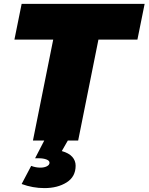

<svg xmlns="http://www.w3.org/2000/svg" viewBox="-20 -721 762 985"><path d="M685 -518H485L381 0H328L297 54Q333 64 350.5 83.5Q368 103 368 129Q368 186 321.5 215Q275 244 208 244Q148 244 91 223L140 130Q163 139 187 139Q207 139 220.5 132Q234 125 234 114Q234 103 218 97Q202 91 180 91H160L207 0H149L253 -518H54L91 -701H722Z"/></svg>

Font: Gontserrat Black
Style: Italic
Weight: 900
Italic angle: -11.3°
Designer: Julieta Ulanovsky
Foundry: Julieta Ulanovsky
Version: Version 6.001